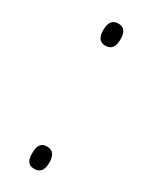

<svg xmlns="http://www.w3.org/2000/svg" viewBox="-150 -573 489 617"><g transform="rotate(30 95.0 -264.0)"><path d="M64 -492C64 -467 72 -451 95 -451C116 -451 127 -465 127 -493C127 -520 117 -534 96 -534C72 -534 64 -516 64 -492ZM64 -36C64 -12 69 6 95 6C119 6 127 -11 127 -36C127 -60 119 -77 95 -77C71 -77 64 -60 64 -36Z"/></g></svg>

Font: Noto Sans Lao UI ExtCond ExtLt
Style: Regular
Weight: 200
Width: 2
Designer: Monotype Design Team
Foundry: Monotype Imaging Inc.
Version: Version 2.000